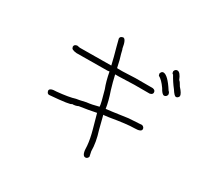

<svg xmlns="http://www.w3.org/2000/svg" viewBox="-160 -874 1320 1247"><g transform="rotate(30 500.0 -250.5)"><path d="M431.6 -650.4Q452.6 -650.4 462.9 -585.9Q465.3 -584.5 472.7 -550.8Q484.4 -516.1 496.1 -459L500 -457H539.1Q625 -460.9 632.8 -460.9H761.7Q783.2 -457.5 783.2 -439.5Q783.2 -423.8 761.7 -419.9H646.5Q543 -416 531.2 -416H505.9Q517.6 -363.8 533.2 -312.5Q557.1 -244.1 564.5 -191.4Q576.2 -191.4 724.6 -212.9L822.3 -218.8Q839.8 -212.4 839.8 -197.3Q839.8 -175.8 789.1 -175.8Q735.4 -175.8 609.4 -154.3Q581.1 -150.4 578.1 -150.4H570.3L595.7 -50.8Q621.1 27.8 621.1 93.8L628.9 130.9Q622.6 148.4 607.4 148.4Q580.1 148.4 580.1 76.2Q576.2 28.3 558.6 -35.2L529.3 -140.6H527.3Q473.1 -128.9 404.3 -119.1Q386.2 -109.4 359.4 -109.4Q359.4 -98.6 201.2 -85.9Q185.5 -85.9 181.6 -107.4Q181.6 -128.9 232.4 -128.9Q317.4 -136.7 369.1 -152.3Q376.5 -152.3 435.5 -166Q474.1 -169.9 523.4 -183.6Q523.4 -205.1 496.1 -298.8Q477.1 -347.2 464.8 -414.1L451.2 -412.1Q314 -410.2 218.8 -410.2Q179.7 -414.1 179.7 -429.7Q177.7 -429.7 177.7 -435.5Q177.7 -451.2 199.2 -455.1Q215.3 -451.2 220.7 -451.2Q283.2 -451.2 455.1 -453.1V-455.1Q443.4 -506.8 423.8 -576.2Q423.8 -578.1 410.2 -628.9V-630.9Q410.2 -646.5 431.6 -650.4ZM843.8 -640.6Q865.7 -640.6 884.8 -591.8Q893.1 -587.4 910.2 -556.6Q941.4 -522.9 941.4 -503.9Q935.1 -486.3 919.9 -486.3Q908.2 -486.8 884.8 -523.4Q856.4 -559.1 832 -603.5Q823.7 -603.5 822.3 -623Q828.6 -640.6 843.8 -640.6ZM771.5 -584Q804.7 -584 859.4 -498Q871.1 -489.3 871.1 -472.7Q864.7 -455.1 849.6 -455.1Q834.5 -455.1 814.5 -492.2Q783.2 -537.1 755.9 -550.8L752 -564.5Q757.8 -584 771.5 -584Z"/></g></svg>

Font: CEF Fonts CJK
Style: Regular
Weight: 400
Designer: PartyBoss (派对大魔王)
Version: Release 2.25